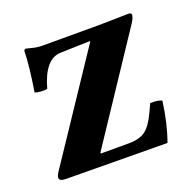

<svg xmlns="http://www.w3.org/2000/svg" viewBox="-89 -535 630 628"><g transform="rotate(-20 226.0 -221.5)"><path d="M61 -445.8Q66.9 -444.8 76.2 -442.1Q85.4 -439.5 95.7 -437.7Q106 -436 120.1 -436H313Q325.7 -436 350.1 -436.5Q374.5 -437 394 -437.5Q413.6 -438 415 -438Q426.8 -438 426.8 -431.2Q426.8 -421.4 416 -404.8L174.8 -42L175.8 -39.1H272Q310.1 -39.1 330.6 -54.2Q351.1 -69.3 370.1 -109.9L383.8 -139.2Q414.1 -139.2 423.8 -132.8Q413.6 -56.6 392.1 2.9L40 0Q17.1 0 17.1 -12.2Q17.1 -18.6 25.9 -32.2L268.1 -395L266.1 -397L164.1 -394Q108.9 -392.1 83 -297.9Q73.7 -295.9 60.3 -296.9Q46.9 -297.9 40 -300.8Q54.2 -388.2 55.2 -439.9Q55.2 -441.4 57.4 -443.6Q59.6 -445.8 61 -445.8Z"/></g></svg>

Font: Common Serif
Style: Bold
Weight: 700
Designer: Philipp H. Poll, Khaled Hosny
Foundry: Stefan Peev, Context Ltd.
Version: Version 1.026